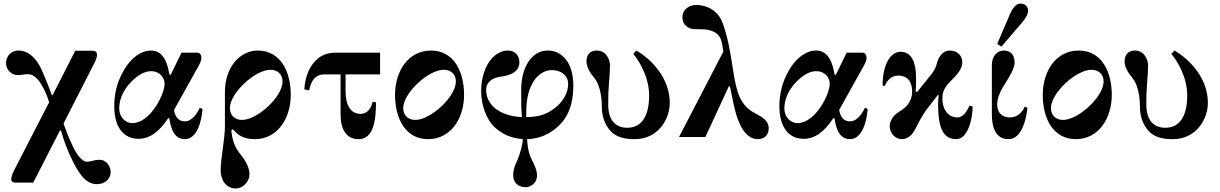

<svg xmlns="http://www.w3.org/2000/svg" viewBox="-20 -770 6854 1079"><path d="M14 -415C14 -374 49 -348 78 -348C90 -348 104 -349 111 -351C118 -352 125 -353 139 -353C206 -353 252 -212 256 -195L64 178C53 200 43 221 43 238C43 248 51 256 63 256H167L317 -37L323 -36C339 21 357 71 385 128C418 194 457 265 524 265C574 265 602 231 602 198C602 170 583 128 538 128C523 128 514 130 503 133C493 136 480 139 467 139C451 139 420 116 393 60C367 6 354 -28 337 -76L504 -403C516 -426 525 -445 525 -460C525 -470 524 -485 499 -485H403L276 -236H271C259 -271 228 -348 210 -386C189 -431 147 -486 83 -486C44 -486 14 -456 14 -415Z M622 -174C622 -48 680 10 758 10C823 10 876 -31 925 -106L932 -104C944 -14 979 12 1019 12C1090 12 1114 -96 1118 -157L1103 -165C1092 -140 1062 -88 1019 -88C1004 -88 968 -91 958 -152L1093 -394C1101 -408 1112 -429 1112 -445C1112 -460 1104 -474 1088 -474H1000L939 -349L932 -351C922 -413 899 -486 829 -486C770 -486 715 -442 677 -377C639 -312 622 -246 622 -174ZM650 -163C650 -195 662 -256 721 -314C763 -355 798 -370 830 -370C877 -370 905 -334 905 -299C905 -241 825 -78 723 -78C690 -78 650 -106 650 -163Z M1272 -162C1272 -248 1414 -378 1500 -378C1540 -378 1568 -352 1568 -312C1568 -226 1426 -96 1340 -96C1300 -96 1272 -122 1272 -162ZM1220 187C1220 240 1250 289 1304 289C1347 289 1382 250 1382 209C1382 177 1366 140 1331 97C1294 52 1284 6 1280 -38L1289 -44C1312 -16 1342 12 1412 12C1540 12 1614 -105 1614 -237C1614 -369 1556 -486 1428 -486C1329 -486 1244 -392 1244 -254V-52C1244 -28 1236 36 1232 67C1226 109 1220 153 1220 187Z M1690 -268 1717 -262C1730 -323 1756 -352 1803 -352H1894V-126C1894 -45 1925 12 1995 12C2079 12 2093 -93 2093 -195L2074 -198C2067 -162 2044 -130 2007 -130C1952 -130 1922 -176 1922 -258V-352H2116V-474H1864C1784 -474 1745 -425 1725 -392C1705 -359 1693 -311 1690 -268Z M2246 -162C2246 -248 2388 -378 2474 -378C2514 -378 2542 -352 2542 -312C2542 -226 2400 -96 2314 -96C2274 -96 2246 -122 2246 -162ZM2200 -237C2200 -105 2258 12 2386 12C2514 12 2588 -105 2588 -237C2588 -369 2530 -486 2402 -486C2274 -486 2200 -369 2200 -237Z M2684 -258C2684 -183 2712 -98 2762 -53C2804 -16 2847 5 2918 12C2918 42 2900 103 2887 131C2874 159 2864 182 2864 216C2864 256 2893 282 2933 282C2970 282 2998 252 2998 217C2998 188 2985 160 2966 122C2950 90 2945 53 2942 12C3035 9 3101 -37 3142 -87C3191 -147 3202 -225 3202 -290C3202 -343 3190 -404 3154 -443C3126 -473 3096 -486 3056 -486C2972 -486 2909 -396 2909 -267C2909 -175 2909 -168 2913 -112C2798 -117 2712 -173 2712 -266C2712 -312 2753 -334 2793 -339C2834 -344 2899 -360 2899 -420C2899 -450 2882 -486 2832 -486C2800 -486 2766 -466 2745 -443C2705 -399 2684 -330 2684 -258ZM2937 -112C2937 -185 2940 -249 2978 -312C3002 -352 3043 -376 3079 -376C3143 -376 3173 -337 3173 -300C3173 -252 3148 -190 3069 -143C3033 -122 2992 -112 2937 -112Z M3276 -426C3276 -391 3297 -360 3320 -332C3348 -298 3362 -235 3362 -174C3362 -109 3383 -65 3411 -34C3443 1 3489 12 3547 12C3679 12 3744 -101 3744 -192C3744 -327 3647 -433 3556 -486L3539 -467C3574 -426 3628 -334 3628 -234C3628 -118 3586 -52 3505 -52C3441 -52 3398 -92 3398 -184C3398 -234 3399 -264 3402 -297C3405 -331 3408 -374 3408 -402C3408 -433 3388 -486 3334 -486C3297 -486 3276 -463 3276 -426Z M3796 0H3944L4076 -285L4082 -284L4102 -188C4130 -53 4177 12 4239 12C4276 12 4300 -12 4300 -48C4300 -93 4261 -114 4228 -131C4141 -175 4120 -245 4100 -374C4085 -473 4071 -559 4041 -641C4017 -706 3960 -742 3890 -742C3866 -742 3815 -726 3815 -672C3815 -633 3846 -606 3884 -606C3914 -606 3943 -606 3960 -602C4005 -592 4023 -572 4032 -546C4038 -528 4042 -502 4045 -480Z M4360 -174C4360 -48 4418 10 4496 10C4561 10 4614 -31 4663 -106L4670 -104C4682 -14 4717 12 4757 12C4828 12 4852 -96 4856 -157L4841 -165C4830 -140 4800 -88 4757 -88C4742 -88 4706 -91 4696 -152L4831 -394C4839 -408 4850 -429 4850 -445C4850 -460 4842 -474 4826 -474H4738L4677 -349L4670 -351C4660 -413 4637 -486 4567 -486C4508 -486 4453 -442 4415 -377C4377 -312 4360 -246 4360 -174ZM4388 -163C4388 -195 4400 -256 4459 -314C4501 -355 4536 -370 4568 -370C4615 -370 4643 -334 4643 -299C4643 -241 4563 -78 4461 -78C4428 -78 4388 -106 4388 -163Z M4940 -289 4952 -287C4974 -337 5006 -345 5028 -345C5084 -345 5106 -307 5106 -255C5106 -197 5070 -164 5036 -144C4999 -122 4980 -90 4980 -60C4980 -18 5015 12 5047 12C5094 12 5116 -29 5129 -55C5139 -76 5168 -129 5184 -150L5251 -237L5255 -235C5253 -213 5252 -195 5252 -183C5252 -50 5281 12 5354 12C5420 12 5446 -104 5446 -172L5428 -176C5412 -140 5391 -110 5358 -110C5319 -110 5276 -143 5276 -218C5276 -248 5283 -275 5324 -316C5356 -348 5388 -380 5388 -420C5388 -454 5364 -486 5316 -486C5280 -486 5255 -452 5246 -417C5239 -390 5233 -377 5212 -350L5134 -253L5126 -256C5128 -286 5128 -294 5128 -333C5128 -413 5107 -479 5040 -479C4986 -479 4940 -410 4940 -289Z M5584 -523 5608 -508 5725 -645C5750 -674 5758 -697 5758 -709C5758 -734 5739 -750 5715 -750C5693 -750 5673 -730 5656 -691ZM5554 -130C5554 -29 5590 12 5648 12C5723 12 5748 -104 5754 -164L5739 -171C5725 -139 5698 -110 5655 -110C5625 -110 5584 -125 5584 -184C5584 -230 5614 -278 5632 -306C5653 -338 5682 -388 5682 -418C5682 -466 5655 -486 5621 -486C5590 -486 5554 -463 5554 -401Z M5886 -162C5886 -248 6028 -378 6114 -378C6154 -378 6182 -352 6182 -312C6182 -226 6040 -96 5954 -96C5914 -96 5886 -122 5886 -162ZM5840 -237C5840 -105 5898 12 6026 12C6154 12 6228 -105 6228 -237C6228 -369 6170 -486 6042 -486C5914 -486 5840 -369 5840 -237Z M6300 -426C6300 -391 6321 -360 6344 -332C6372 -298 6386 -235 6386 -174C6386 -109 6407 -65 6435 -34C6467 1 6513 12 6571 12C6703 12 6768 -101 6768 -192C6768 -327 6671 -433 6580 -486L6563 -467C6598 -426 6652 -334 6652 -234C6652 -118 6610 -52 6529 -52C6465 -52 6422 -92 6422 -184C6422 -234 6423 -264 6426 -297C6429 -331 6432 -374 6432 -402C6432 -433 6412 -486 6358 -486C6321 -486 6300 -463 6300 -426Z"/></svg>

Font: Old Standard
Style: Bold
Weight: 700
Designer: Alexey Kryukov <alexios@thessalonica.org.ru>
Version: Version 2.0.2